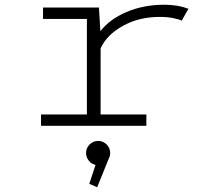

<svg xmlns="http://www.w3.org/2000/svg" viewBox="-20 -532 890 812"><path d="M405.5 -48H599V0H153.5V-48H347.5V-452H162V-500H398.5L404.5 -400Q443.5 -450.5 515.2 -481.2Q587 -512 675 -512Q732 -512 777 -495L748.5 -444.5Q739 -450 713.8 -455.2Q688.5 -460.5 655.5 -460.5Q568 -460.5 499.5 -422.5Q431 -384.5 405.5 -327.5ZM446 114.5Q446 128 440 138.5L391 260L357.5 245.5L384 165.5Q366.5 161.5 355.2 147.2Q344 133 344 114.5Q344 94 359 79Q374 64 395 64Q416 64 431 79Q446 94 446 114.5Z"/></svg>

Font: League Mono Wide UltraLight
Style: Regular
Weight: 200
Width: 8
Designer: Tyler Finck
Foundry: The League of Moveable Type / Tyler Finck
Version: Version 2.210